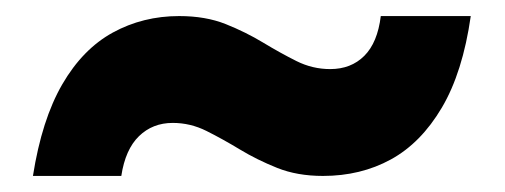

<svg xmlns="http://www.w3.org/2000/svg" viewBox="-20 -437 628 239"><path d="M382 -218Q350 -218 325 -228Q300 -238 278.5 -251Q257 -264 237 -274Q217 -284 195 -284Q170 -284 153 -267.5Q136 -251 131 -218H21Q32 -288 57.5 -332Q83 -376 120.5 -396.5Q158 -417 203 -417Q236 -417 261 -407Q286 -397 307.5 -384Q329 -371 349 -361Q369 -351 391 -351Q417 -351 433.5 -367.5Q450 -384 454 -417H566Q556 -347 530 -303Q504 -259 466.5 -238.5Q429 -218 382 -218Z"/></svg>

Font: DM Sans 20pt Black
Style: Regular
Weight: 900
Version: Version 4.004;gftools[0.9.30]